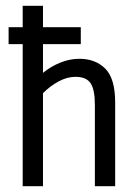

<svg xmlns="http://www.w3.org/2000/svg" viewBox="-20 -645 478 665"><path d="M58.6 -625H128.9V-392.6Q156.2 -415 189 -428.2Q221.7 -441.4 254.9 -441.4Q310.5 -441.4 344.7 -407.2Q378.9 -373 378.9 -290V0H308.6V-282.2Q308.6 -334 293.9 -356.4Q279.3 -378.9 241.2 -378.9Q212.9 -378.9 183.6 -363.3Q154.3 -347.7 128.9 -322.3V0H58.6ZM9.8 -492.2V-550.8H259.8V-492.2Z"/></svg>

Font: Sudo Variable
Style: Regular
Weight: 400
Monospace: yes
Designer: Jens Kutilek
Foundry: Jens Kutilek
Version: Version 0.040